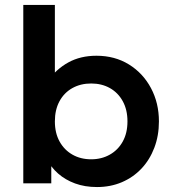

<svg xmlns="http://www.w3.org/2000/svg" viewBox="-20 -740 693 775"><path d="M371.5 15Q322.5 15 283 0.5Q243.5 -14 214.5 -39.5Q185.5 -65 169 -98.5L187 -127V0H74V-720H201.5V-385.5L174 -414.5Q207.5 -461.5 256.2 -488.2Q305 -515 369.5 -515Q443.5 -515 500.5 -479.8Q557.5 -444.5 589.5 -384.2Q621.5 -324 621.5 -250Q621.5 -192.5 603 -143.8Q584.5 -95 551 -59.5Q517.5 -24 471.8 -4.5Q426 15 371.5 15ZM348 -97Q390 -97 423.2 -115.8Q456.5 -134.5 475.5 -168.8Q494.5 -203 494.5 -250Q494.5 -297 475.5 -331.5Q456.5 -366 423.5 -384.5Q390.5 -403 348 -403Q305.5 -403 272.2 -384.5Q239 -366 220.2 -331.5Q201.5 -297 201.5 -250Q201.5 -203 220.5 -168.8Q239.5 -134.5 272.5 -115.8Q305.5 -97 348 -97Z"/></svg>

Font: Geologica Roman Medium
Style: Regular
Weight: 500
Designer: Sindre Bremnes, Frode Helland
Foundry: Monokrom Skriftforlag AS
Version: Version 1.010;gftools[0.9.28]